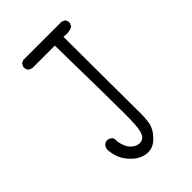

<svg xmlns="http://www.w3.org/2000/svg" viewBox="-222 -861 944 944"><g transform="rotate(-45 250.0 -389.5)"><path d="M234.4 -11.7Q268.1 -11.7 293.9 -35.2Q323.7 -62.5 335 -92.8Q344.7 -120.1 344.7 -174.8Q344.7 -181.6 344.2 -202.6Q343.3 -256.8 342.3 -708.5Q357.9 -706.5 364.3 -706.5Q387.2 -706.5 404.8 -716.8L412.6 -732.9Q413.1 -734.9 413.1 -738.8Q413.1 -742.7 411.4 -748.3Q409.7 -753.9 405.8 -758.8L389.6 -767.1H121.1L106 -759.3L98.1 -743.7Q97.7 -741.7 97.7 -740.2Q97.7 -726.1 105.5 -716.8Q114.7 -709 127.4 -707.5H281.7Q288.1 -338.4 288.1 -225.6Q288.1 -197.3 287.6 -184.6Q285.6 -120.1 275.4 -98.1Q272 -89.8 266.1 -84Q254.9 -72.8 237.8 -72.8Q213.4 -72.8 192.6 -94.5Q171.9 -116.2 165.5 -158.7Q166 -162.6 166 -165Q166 -178.7 158.7 -187.5L142.1 -196.3Q138.7 -196.8 135.7 -196.8Q121.6 -196.8 111.8 -187Q104 -177.2 102.1 -164.6Q104 -133.3 114.3 -106Q124.5 -77.6 155 -47.6Q185.5 -17.6 225.6 -12.2Q230 -11.7 234.4 -11.7Z"/></g></svg>

Font: NaikaiFont
Style: Light
Weight: 300
Version: Version 1.89